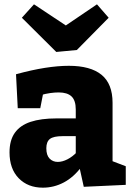

<svg xmlns="http://www.w3.org/2000/svg" viewBox="-20 -854 608 887"><path d="M500 -84 477 -118 561 -86V0L367 9L346 -86L356 -83Q320 -35 274.5 -11Q229 13 178 13Q109 13 66.5 -30.5Q24 -74 24 -150Q24 -206 48.5 -240.5Q73 -275 121 -291Q169 -307 241 -307H339L330 -297V-348Q330 -390 310.5 -408.5Q291 -427 251 -427Q233 -427 211.5 -424Q190 -421 166 -414L181 -431L166 -354H62L54 -511Q127 -531 187.5 -540.5Q248 -550 298 -550Q398 -550 449 -508.5Q500 -467 500 -379ZM194 -169Q194 -137 209 -121.5Q224 -106 247 -106Q268 -106 291.5 -118Q315 -130 336 -152L330 -129V-236L340 -225H269Q227 -225 210.5 -212Q194 -199 194 -169ZM428 -834 482 -772 335 -623 240 -614 81 -772 137 -834 345 -696 226 -697Z"/></svg>

Font: Bitter Thin ExtraBold
Style: Regular
Weight: 800
Version: Version 3.020